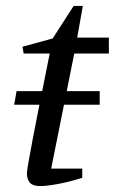

<svg xmlns="http://www.w3.org/2000/svg" viewBox="-20 -620 388 649"><path d="M28 -266 36 -312H317V-266ZM117 9Q91 9 81 -2.5Q71 -14 71 -34Q71 -42 76.5 -73Q82 -104 90.5 -149.5Q99 -195 109.5 -247Q120 -299 130 -349Q140 -399 148 -439H60L56 -462L158 -490L229 -600H260L241 -493H348V-439H231L153 -50H258V-19Q214 -5 175.5 2Q137 9 117 9Z"/></svg>

Font: Manuale
Style: Italic
Weight: 400
Italic angle: -11°
Designer: Eduardo Tunni / Pablo Cosgaya
Foundry: Eduardo Tunni / Pablo Cosgaya
Version: Version 1.002